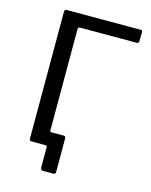

<svg xmlns="http://www.w3.org/2000/svg" viewBox="-129 -825 825 1047"><g transform="rotate(15 283.5 -301.5)"><path d="M219 139Q203 139 203 124V9Q203 0 194 0H137L197 -86Q197 -76 207 -76H276Q288 -76 288 -63V125Q288 132 285 135.5Q282 139 274 139ZM103 -728Q103 -742 115 -742H533Q543 -742 543 -731L542 -680Q542 -668 530 -668H212Q199 -668 199 -656V-13Q199 0 185 0H117Q109 0 106 -3Q103 -6 103 -14Z"/></g></svg>

Font: Libre Franklin
Style: Regular
Weight: 400
Designer: Pablo Impallari, Rodrigo Fuenzalida, Nhung Nguyen
Foundry: Impallari Type
Version: Version 3.000